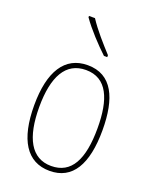

<svg xmlns="http://www.w3.org/2000/svg" viewBox="-144 -844 744 934"><g transform="rotate(20 227.5 -377.0)"><path d="M183 -764H152V-757C186 -708 244 -646 287 -606H304V-616C264 -660 216 -713 183 -764ZM404 -264C404 -428 356 -537 229 -537C111 -537 50 -440 50 -265C50 -88 110 10 229 10C347 10 404 -87 404 -264ZM76 -265C76 -423 125 -512 229 -512C339 -512 378 -413 378 -265C378 -102 332 -15 228 -15C124 -15 76 -107 76 -265Z"/></g></svg>

Font: Noto Sans Armenian Condensed Thin
Style: Regular
Weight: 100
Width: 3
Designer: Monotype Design Team
Foundry: Monotype Imaging Inc.
Version: Version 2.008